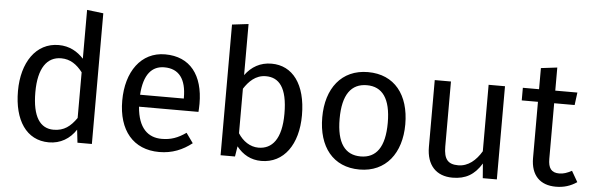

<svg xmlns="http://www.w3.org/2000/svg" viewBox="-51 -983 3602 1168"><g transform="rotate(5 1750.0 -398.5)"><path d="M438 -810V-512C401 -552 352 -582 285 -582C146 -582 62 -456 62 -282C62 -105 138 13 276 13C347 13 404 -22 441 -79L450 0H538V-798ZM298 -66C216 -66 168 -134 168 -284C168 -432 221 -503 307 -503C363 -503 403 -474 438 -429V-150C401 -97 362 -66 298 -66Z M1169 -301C1169 -475 1088 -582 935 -582C788 -582 699 -456 699 -279C699 -98 791 13 950 13C1029 13 1093 -14 1149 -58L1106 -118C1056 -83 1014 -68 958 -68C876 -68 814 -119 804 -251H1167C1168 -264 1169 -282 1169 -301ZM1071 -324H804C812 -450 862 -503 937 -503C1027 -503 1071 -442 1071 -330Z M1585 -582C1516 -582 1463 -551 1424 -498V-810L1324 -798V0H1412L1422 -63C1460 -15 1510 13 1573 13C1711 13 1796 -107 1796 -285C1796 -475 1713 -582 1585 -582ZM1549 -66C1498 -66 1453 -97 1424 -143V-415C1453 -460 1494 -503 1557 -503C1636 -503 1689 -447 1689 -285C1689 -130 1632 -66 1549 -66Z M2174 -582C2012 -582 1920 -460 1920 -284C1920 -104 2011 13 2173 13C2334 13 2427 -109 2427 -285C2427 -465 2336 -582 2174 -582ZM2174 -502C2268 -502 2320 -433 2320 -285C2320 -136 2268 -67 2173 -67C2078 -67 2026 -136 2026 -284C2026 -433 2079 -502 2174 -502Z M3011 -569H2911V-163C2877 -106 2830 -65 2769 -65C2707 -65 2681 -94 2681 -172V-569H2582V-161C2582 -50 2641 13 2741 13C2822 13 2875 -19 2918 -89L2925 0H3011Z M3462 -92C3434 -77 3411 -69 3386 -69C3337 -69 3318 -96 3318 -153V-492H3443L3453 -569H3318V-710L3219 -698V-569H3120V-492H3219V-149C3219 -43 3276 13 3372 13C3421 13 3462 0 3500 -26Z"/></g></svg>

Font: Glow Sans SC Normal Medium
Style: Regular
Weight: 600
Designer: Ryoko NISHIZUKA (kana, bopomofo & ideographs); Paul D. Hunt (Latin, Greek & Cyrillic); Sandoll Communications, Soo-young
Version: Version 0.93